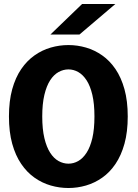

<svg xmlns="http://www.w3.org/2000/svg" viewBox="-20 -932 690 963"><path d="M323.3 11Q278 11 234.5 -1.6Q191 -14.1 153.2 -40.8Q115.4 -67.4 86.5 -109.7Q57.6 -152 41.2 -211.1Q24.9 -270.3 24.9 -348Q24.9 -425.2 41.2 -484.4Q57.6 -543.5 86.5 -585.6Q115.4 -627.6 153.2 -654.2Q191 -680.9 234.5 -693.4Q278 -706 323.3 -706Q368.1 -706 411.4 -693.4Q454.6 -680.9 492.6 -654.2Q530.6 -627.6 559.2 -585.6Q587.9 -543.5 604.3 -484.4Q620.7 -425.2 620.7 -348Q620.7 -270.3 604.3 -211.1Q587.9 -152 559.2 -109.7Q530.6 -67.4 492.6 -40.8Q454.6 -14.1 411.4 -1.6Q368.1 11 323.3 11ZM323.3 -111.1Q349 -111.1 372.4 -124.3Q395.8 -137.5 414.2 -165.9Q432.6 -194.2 443.2 -239.2Q453.7 -284.3 453.7 -348Q453.7 -411.2 443.2 -456.2Q432.6 -501.2 414.2 -529.4Q395.8 -557.5 372.4 -570.7Q349 -583.9 323.3 -583.9Q297.5 -583.9 273.7 -570.7Q249.9 -557.5 231.6 -529.4Q213.4 -501.2 202.6 -456.2Q191.9 -411.2 191.9 -348Q191.9 -284.3 202.6 -239.2Q213.4 -194.2 231.6 -165.9Q249.9 -137.5 273.7 -124.3Q297.5 -111.1 323.3 -111.1ZM378.4 -758.7H232.8L391.8 -912H558.6Z"/></svg>

Font: Trispace Thin
Style: Regular
Weight: 100
Designer: Tyler Finck
Foundry: Etcetera Type Company
Version: Version 1.210